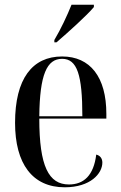

<svg xmlns="http://www.w3.org/2000/svg" viewBox="-20 -786 513 816"><path d="M211 -616V-606H220C269 -648 350 -721 379 -756V-766H284C266 -721 239 -663 211 -616ZM255 10C365 10 415 -49 415 -95C415 -112 406 -125 389 -129C378 -40 336 -2 273 -2C187 -2 147 -79 147 -282H432V-302C432 -459 363 -546 244 -546C117 -546 44 -451 44 -264C44 -90 118 10 255 10ZM330 -292H147C149 -469 179 -536 244 -536C308 -536 330 -468 330 -292Z"/></svg>

Font: Noto Serif Display Condensed Medium
Style: Regular
Weight: 500
Width: 3
Designer: Monotype Design Team
Foundry: Monotype Imaging Inc.
Version: Version 2.009